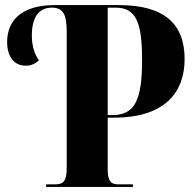

<svg xmlns="http://www.w3.org/2000/svg" viewBox="-20 -734 753 754"><path d="M161 0H502V-10H446C416 -10 403 -21 403 -70V-272H428C630 -272 705 -374 705 -502C705 -641 624 -714 447 -714H194C62 -714 8 -651 8 -569C8 -515 33 -476 81 -476C103 -476 118 -484 133 -497C116 -519 105 -555 105 -594C105 -666 132 -704 184 -704C228 -704 242 -677 242 -609V-75C242 -22 229 -10 196 -10H161ZM421 -282H403V-704H433C512 -704 538 -652 538 -498C538 -340 509 -282 421 -282Z"/></svg>

Font: Noto Serif Display Condensed ExtraBold
Style: Regular
Weight: 800
Width: 3
Designer: Monotype Design Team
Foundry: Monotype Imaging Inc.
Version: Version 2.009